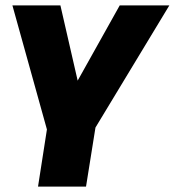

<svg xmlns="http://www.w3.org/2000/svg" viewBox="-20 -512 648 712"><path d="M121 180 154 -32 26 -492H204L268 -213L424 -492H608L334 -39L299 180Z"/></svg>

Font: Nunito Sans Black
Style: Italic
Weight: 900
Italic angle: -9°
Designer: Vernon Adams
Foundry: Vernon Adams
Version: Version 3.006; ttfautohint (v1.8.3)